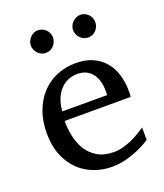

<svg xmlns="http://www.w3.org/2000/svg" viewBox="-132 -784 754 884"><g transform="rotate(-20 245.0 -342.0)"><path d="M456.1 -49.8Q435.1 -36.6 412.4 -25.4Q389.6 -14.2 365.5 -5.9Q341.3 2.4 316.4 7.3Q291.5 12.2 266.1 12.2Q220.7 12.2 178.7 -3.2Q136.7 -18.6 104.7 -49.3Q72.8 -80.1 53.5 -126.7Q34.2 -173.3 34.2 -235.8Q34.2 -294.4 51.8 -342Q69.3 -389.6 100.6 -423.6Q131.8 -457.5 174.8 -475.8Q217.8 -494.1 269 -494.1Q315.4 -494.1 350.6 -478.8Q385.7 -463.4 409.2 -436.3Q432.6 -409.2 444.3 -371.3Q456.1 -333.5 456.1 -289.1V-275.9Q456.1 -268.1 455.1 -261.2H130.9Q130.9 -223.1 138.9 -185.1Q147 -147 166 -116.7Q185.1 -86.4 217.3 -67.6Q249.5 -48.8 297.9 -48.8Q319.3 -48.8 340.3 -54.4Q361.3 -60.1 381.6 -68.8Q401.9 -77.6 420.4 -88.6Q439 -99.6 456.1 -110.8ZM356 -328.1Q356 -353 350.1 -374.3Q344.2 -395.5 332.3 -411.1Q320.3 -426.8 302 -435.8Q283.7 -444.8 258.8 -444.8Q233.9 -444.8 212.4 -435.3Q190.9 -425.8 174.6 -407.7Q158.2 -389.6 148.2 -364Q138.2 -338.4 136.2 -306.2H356ZM212.4 -641.1Q212.4 -629.9 208 -619.6Q203.6 -609.4 196.3 -601.6Q189 -593.8 179 -589.4Q168.9 -585 157.7 -585Q146.5 -585 136.7 -589.4Q127 -593.8 119.6 -601.6Q112.3 -609.4 107.9 -619.1Q103.5 -628.9 103.5 -640.1Q103.5 -650.9 107.9 -660.9Q112.3 -670.9 119.6 -678.7Q127 -686.5 136.7 -691.2Q146.5 -695.8 157.7 -695.8Q168.9 -695.8 179 -691.4Q189 -687 196.3 -679.7Q203.6 -672.4 208 -662.4Q212.4 -652.3 212.4 -641.1ZM419.4 -641.1Q419.4 -629.9 415.3 -619.6Q411.1 -609.4 403.8 -601.6Q396.5 -593.8 386.7 -589.4Q377 -585 365.7 -585Q354.5 -585 344.5 -589.4Q334.5 -593.8 326.9 -601.6Q319.3 -609.4 314.9 -619.6Q310.5 -629.9 310.5 -641.1Q310.5 -651.4 314.9 -661.4Q319.3 -671.4 327.1 -679Q335 -686.5 344.7 -691.2Q354.5 -695.8 365.7 -695.8Q377 -695.8 386.7 -691.4Q396.5 -687 403.8 -679.4Q411.1 -671.9 415.3 -661.9Q419.4 -651.9 419.4 -641.1Z"/></g></svg>

Font: Charis SIL
Style: Regular
Weight: 400
Foundry: SIL International
Version: Version 4.112